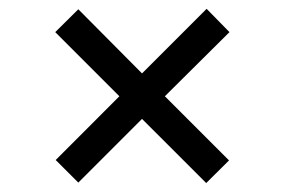

<svg xmlns="http://www.w3.org/2000/svg" viewBox="-20 -512 639 431"><path d="M155.8 -102.1 105 -152.8 248 -295.9 104 -439.9 155.8 -491.2 298.8 -347.2 443.8 -492.2 495.1 -439.9 350.1 -295.9 494.1 -151.9 442.9 -101.1 298.8 -245.1Z"/></svg>

Font: Uncut Sans
Style: Regular
Weight: 400
Designer: Kasper Nordkvist
Foundry: UNCUT.wtf
Version: Version 1.304;Glyphs 3.2 (3246)